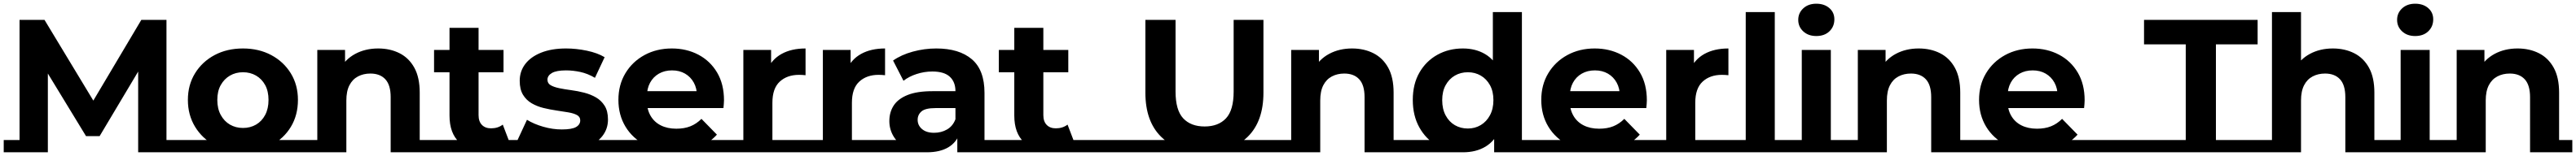

<svg xmlns="http://www.w3.org/2000/svg" viewBox="-22 -807 13834 840"><path d="M83 0V-700H217L515 -206H444L737 -700H872V0H720V-467H747L513 -74H440L201 -467H235V0ZM-2 13V-53H235V13ZM720 13V-53H957V13Z M1283 10Q1197 10 1130.5 -25.5Q1064 -61 1025.5 -124.5Q987 -188 987 -269Q987 -350 1025.5 -412.5Q1064 -475 1130.5 -510.5Q1197 -546 1283 -546Q1368 -546 1434.5 -510.5Q1501 -475 1539.5 -412.5Q1578 -350 1578 -269Q1578 -187 1540 -124Q1502 -61 1435 -25.5Q1368 10 1283 10ZM953 13V-53H1612V13ZM1283 -118Q1322 -118 1353 -136Q1384 -154 1402 -188Q1420 -222 1420 -269Q1420 -316 1402 -349Q1384 -382 1353 -400Q1322 -418 1283 -418Q1244 -418 1213 -400Q1182 -382 1163.5 -349Q1145 -316 1145 -269Q1145 -222 1163.5 -188Q1182 -154 1213 -136Q1244 -118 1283 -118Z M2009 -546Q2073 -546 2123.5 -520.5Q2174 -495 2203 -442.5Q2232 -390 2232 -308V0H2076V-284Q2076 -349 2047.5 -380Q2019 -411 1967 -411Q1930 -411 1900.5 -395.5Q1871 -380 1854.5 -348Q1838 -316 1838 -266V0H1682V-538H1831V-389L1803 -434Q1832 -488 1886 -517Q1940 -546 2009 -546ZM2076 -53H2303V13H2076ZM1608 -53H1838V13H1608Z M2593 8Q2498 8 2445 -40.5Q2392 -89 2392 -185V-657H2548V-187Q2548 -153 2566 -134.5Q2584 -116 2615 -116Q2652 -116 2678 -136L2720 -26Q2696 -9 2662.5 -0.5Q2629 8 2593 8ZM2299 13V-53H2738V13ZM2309 -418V-538H2682V-418Z M2989 8Q2920 8 2856.5 -8.5Q2793 -25 2756 -50L2808 -162Q2845 -139 2895.5 -124.5Q2946 -110 2995 -110Q3049 -110 3071.5 -123Q3094 -136 3094 -159Q3094 -178 3076.5 -187.5Q3059 -197 3030 -202Q3001 -207 2966.5 -212Q2932 -217 2897 -225.5Q2862 -234 2833 -251Q2804 -268 2786.5 -297Q2769 -326 2769 -372Q2769 -423 2798.5 -462Q2828 -501 2884 -523.5Q2940 -546 3018 -546Q3073 -546 3130 -534Q3187 -522 3225 -499L3173 -388Q3134 -411 3094.5 -419.5Q3055 -428 3018 -428Q2966 -428 2942 -414Q2918 -400 2918 -378Q2918 -358 2935.5 -348Q2953 -338 2982 -332Q3011 -326 3045.5 -321.5Q3080 -317 3115 -308Q3150 -299 3178.5 -282.5Q3207 -266 3225 -237.5Q3243 -209 3243 -163Q3243 -113 3213 -74.5Q3183 -36 3126.5 -14Q3070 8 2989 8ZM2734 -53H3269V13H2734Z M3606 10Q3514 10 3444.5 -26Q3375 -62 3337 -125Q3299 -188 3299 -269Q3299 -350 3336.5 -412.5Q3374 -475 3439 -510.5Q3504 -546 3586 -546Q3665 -546 3728.5 -512.5Q3792 -479 3829 -416.5Q3866 -354 3866 -267Q3866 -258 3865 -246.5Q3864 -235 3863 -225H3426V-316H3781L3721 -289Q3721 -331 3704 -362Q3687 -393 3657 -410.5Q3627 -428 3587 -428Q3547 -428 3516.5 -410.5Q3486 -393 3469 -361.5Q3452 -330 3452 -287V-263Q3452 -218 3471.5 -184Q3491 -150 3526.5 -132Q3562 -114 3610 -114Q3653 -114 3685.5 -127Q3718 -140 3745 -167L3828 -82Q3790 -40 3734.5 -15Q3679 10 3606 10ZM3265 -53H3900V13H3265Z M3970 0V-538H4119V-386L4098 -430Q4122 -487 4175 -516.5Q4228 -546 4304 -546V-402Q4294 -403 4286 -403.5Q4278 -404 4269 -404Q4205 -404 4165.5 -367.5Q4126 -331 4126 -254V0ZM3896 -53H4331V13H3896Z M4397 0V-538H4546V-386L4525 -430Q4549 -487 4602 -516.5Q4655 -546 4731 -546V-402Q4721 -403 4713 -403.5Q4705 -404 4696 -404Q4632 -404 4592.5 -367.5Q4553 -331 4553 -254V0ZM4323 -53H4758V13H4323Z M5119 0V-105L5109 -128V-316Q5109 -366 5078.5 -394Q5048 -422 4985 -422Q4942 -422 4900.5 -408.5Q4859 -395 4830 -372L4774 -481Q4818 -512 4880 -529Q4942 -546 5006 -546Q5129 -546 5197 -488Q5265 -430 5265 -307V0ZM4955 13Q4892 13 4847 -9.5Q4802 -32 4778 -70.5Q4754 -109 4754 -155Q4754 -203 4777.5 -239Q4801 -275 4852 -295.5Q4903 -316 4985 -316H5128V-225H5002Q4947 -225 4926.5 -207Q4906 -189 4906 -162Q4906 -132 4929.5 -112Q4953 -92 4994 -92Q5033 -92 5064 -110Q5095 -128 5109 -165L5133 -93Q5116 -41 5071 -14Q5026 13 4955 13ZM4715 -53H4953V13H4715ZM5119 -53H5336V13H5119Z M5626 8Q5531 8 5478 -40.5Q5425 -89 5425 -185V-657H5581V-187Q5581 -153 5599 -134.5Q5617 -116 5648 -116Q5685 -116 5711 -136L5753 -26Q5729 -9 5695.5 -0.5Q5662 8 5626 8ZM5332 13V-53H5771V13ZM5342 -418V-538H5715V-418Z M5767 -53H6054V13H5767Z M6446 12Q6297 12 6213 -71Q6129 -154 6129 -308V-700H6291V-314Q6291 -214 6332 -170Q6373 -126 6447 -126Q6521 -126 6562 -170Q6603 -214 6603 -314V-700H6763V-308Q6763 -154 6679 -71Q6595 12 6446 12ZM6044 13V-53H6847V13Z M7239 -546Q7303 -546 7353.5 -520.5Q7404 -495 7433 -442.5Q7462 -390 7462 -308V0H7306V-284Q7306 -349 7277.5 -380Q7249 -411 7197 -411Q7160 -411 7130.5 -395.5Q7101 -380 7084.5 -348Q7068 -316 7068 -266V0H6912V-538H7061V-389L7033 -434Q7062 -488 7116 -517Q7170 -546 7239 -546ZM7306 -53H7533V13H7306ZM6838 -53H7068V13H6838Z M7529 13V-53H7834V13ZM8081 13V-53H8225V13ZM8002 13V-110L8005 -270L7995 -429V-742H8151V13ZM7834 13Q7758 13 7697 -22Q7636 -57 7600.5 -120.5Q7565 -184 7565 -269Q7565 -354 7600.5 -416Q7636 -478 7697 -512Q7758 -546 7834 -546Q7902 -546 7953 -516Q8004 -486 8032 -425Q8060 -364 8060 -269Q8060 -173 8033 -110.5Q8006 -48 7955.5 -17.5Q7905 13 7834 13ZM7861 -115Q7899 -115 7930 -133.5Q7961 -152 7979.5 -186.5Q7998 -221 7998 -268Q7998 -315 7979.5 -348.5Q7961 -382 7930 -400Q7899 -418 7861 -418Q7822 -418 7791 -400Q7760 -382 7741.5 -348.5Q7723 -315 7723 -268Q7723 -220 7741.5 -185.5Q7760 -151 7791 -133Q7822 -115 7861 -115Z M8562 10Q8470 10 8400.5 -26Q8331 -62 8293 -125Q8255 -188 8255 -269Q8255 -350 8292.5 -412.5Q8330 -475 8395 -510.5Q8460 -546 8542 -546Q8621 -546 8684.5 -512.5Q8748 -479 8785 -416.5Q8822 -354 8822 -267Q8822 -258 8821 -246.5Q8820 -235 8819 -225H8382V-316H8737L8677 -289Q8677 -331 8660 -362Q8643 -393 8613 -410.5Q8583 -428 8543 -428Q8503 -428 8472.5 -410.5Q8442 -393 8425 -361.5Q8408 -330 8408 -287V-263Q8408 -218 8427.5 -184Q8447 -150 8482.5 -132Q8518 -114 8566 -114Q8609 -114 8641.5 -127Q8674 -140 8701 -167L8784 -82Q8746 -40 8690.5 -15Q8635 10 8562 10ZM8221 -53H8856V13H8221Z M8926 0V-538H9075V-386L9054 -430Q9078 -487 9131 -516.5Q9184 -546 9260 -546V-402Q9250 -403 9242 -403.5Q9234 -404 9225 -404Q9161 -404 9121.5 -367.5Q9082 -331 9082 -254V0ZM8852 -53H9287V13H8852Z M9353 0V-742H9509V0ZM9279 13V-53H9584V13Z M9654 0V-538H9810V0ZM9580 -53H9885V13H9580ZM9732 -613Q9689 -613 9662 -638Q9635 -663 9635 -700Q9635 -737 9662 -762Q9689 -787 9732 -787Q9775 -787 9802 -763.5Q9829 -740 9829 -703Q9829 -664 9802.5 -638.5Q9776 -613 9732 -613Z M10282 -546Q10346 -546 10396.5 -520.5Q10447 -495 10476 -442.5Q10505 -390 10505 -308V0H10349V-284Q10349 -349 10320.5 -380Q10292 -411 10240 -411Q10203 -411 10173.5 -395.5Q10144 -380 10127.5 -348Q10111 -316 10111 -266V0H9955V-538H10104V-389L10076 -434Q10105 -488 10159 -517Q10213 -546 10282 -546ZM10349 -53H10576V13H10349ZM9881 -53H10111V13H9881Z M10913 10Q10821 10 10751.5 -26Q10682 -62 10644 -125Q10606 -188 10606 -269Q10606 -350 10643.5 -412.5Q10681 -475 10746 -510.5Q10811 -546 10893 -546Q10972 -546 11035.5 -512.5Q11099 -479 11136 -416.5Q11173 -354 11173 -267Q11173 -258 11172 -246.5Q11171 -235 11170 -225H10733V-316H11088L11028 -289Q11028 -331 11011 -362Q10994 -393 10964 -410.5Q10934 -428 10894 -428Q10854 -428 10823.5 -410.5Q10793 -393 10776 -361.5Q10759 -330 10759 -287V-263Q10759 -218 10778.5 -184Q10798 -150 10833.5 -132Q10869 -114 10917 -114Q10960 -114 10992.5 -127Q11025 -140 11052 -167L11135 -82Q11097 -40 11041.5 -15Q10986 10 10913 10ZM10572 -53H11207V13H10572Z M11203 -53H11490V13H11203Z M11716 0V-568H11492V-700H12102V-568H11878V0ZM11482 -53H12113V13H11482Z M12179 0V-742H12335V-389L12300 -434Q12329 -488 12383 -517Q12437 -546 12506 -546Q12570 -546 12620.5 -520.5Q12671 -495 12700 -442.5Q12729 -390 12729 -308V0H12573V-284Q12573 -349 12544.5 -380Q12516 -411 12464 -411Q12427 -411 12397.5 -395.5Q12368 -380 12351.5 -348Q12335 -316 12335 -266V0ZM12105 13V-53H12335V13ZM12573 13V-53H12800V13Z M12870 0V-538H13026V0ZM12796 -53H13101V13H12796ZM12948 -613Q12905 -613 12878 -638Q12851 -663 12851 -700Q12851 -737 12878 -762Q12905 -787 12948 -787Q12991 -787 13018 -763.5Q13045 -740 13045 -703Q13045 -664 13018.5 -638.5Q12992 -613 12948 -613Z M13498 -546Q13562 -546 13612.5 -520.5Q13663 -495 13692 -442.5Q13721 -390 13721 -308V0H13565V-284Q13565 -349 13536.5 -380Q13508 -411 13456 -411Q13419 -411 13389.5 -395.5Q13360 -380 13343.5 -348Q13327 -316 13327 -266V0H13171V-538H13320V-389L13292 -434Q13321 -488 13375 -517Q13429 -546 13498 -546ZM13565 -53H13792V13H13565ZM13097 -53H13327V13H13097Z"/></svg>

Font: Montserrat Underline Thin
Style: Bold
Weight: 700
Version: Version 9.000